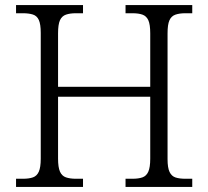

<svg xmlns="http://www.w3.org/2000/svg" viewBox="-20 -734 818 754"><path d="M43 0V-32H70Q94 -32 109.5 -37.5Q125 -43 132.5 -60Q140 -77 140 -111V-605Q140 -639 132.5 -655.5Q125 -672 109 -677Q93 -682 70 -682H43V-714H306V-682H278Q255 -682 239 -676.5Q223 -671 215.5 -654.5Q208 -638 208 -603V-393H570V-603Q570 -638 562.5 -654.5Q555 -671 539.5 -676.5Q524 -682 500 -682H473V-714H735V-682H708Q685 -682 669 -676.5Q653 -671 645.5 -654.5Q638 -638 638 -603V-109Q638 -75 646 -58.5Q654 -42 669.5 -37Q685 -32 708 -32H735V0H473V-32H500Q524 -32 539.5 -37.5Q555 -43 562.5 -60Q570 -77 570 -111V-354H208V-111Q208 -77 215.5 -60Q223 -43 239 -37.5Q255 -32 278 -32H306V0Z"/></svg>

Font: Noto Serif Khmer Light
Style: Regular
Weight: 300
Version: Version 2.003